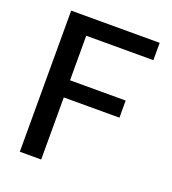

<svg xmlns="http://www.w3.org/2000/svg" viewBox="-129 -797 801 895"><g transform="rotate(20 271.5 -350.0)"><path d="M71 0V-700H510V-614H177V-393H453V-308H177V0Z"/></g></svg>

Font: Firefly Display Medium
Style: Regular
Weight: 500
Designer: Colophon Foundry, Jonny Pinhorn
Foundry: Colophon Foundry
Version: Version 1.200; ttfautohint (v1.8.3)